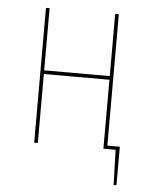

<svg xmlns="http://www.w3.org/2000/svg" viewBox="-49 -559 574 735"><g transform="rotate(5 238.0 -191.5)"><path d="M426 -13V135H415L411 0H364V-265H112V0H98V-518H112V-279H364V-518H378V-13Z"/></g></svg>

Font: Fira Sans Compressed Hair
Style: Regular
Weight: 100
Width: 1
Designer: bBox Type GmbH & Carrois Corporate GbR & Edenspiekermann AG
Foundry: bBox Type GmbH & Carrois Corporate GbR & Edenspiekermann AG
Version: Version 4.301